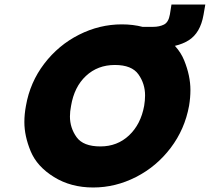

<svg xmlns="http://www.w3.org/2000/svg" viewBox="-20 -824 930 851"><path d="M393 7Q294 7 219 -39.5Q144 -86 116 -153.5Q88 -221 88 -283Q88 -318 95 -355Q113 -459 176 -541.5Q239 -624 330 -670Q421 -716 520 -716Q620 -716 694.5 -670Q769 -624 796.5 -556Q824 -488 824 -425Q824 -391 818 -355Q799 -251 736.5 -168.5Q674 -86 583 -39.5Q492 7 393 7ZM425 -175Q500 -175 552 -224Q604 -273 619 -355Q623 -379 623 -401Q623 -453 593.5 -494.5Q564 -536 489 -536Q413 -536 361 -487.5Q309 -439 295 -355Q290 -330 290 -308Q290 -257 319.5 -216Q349 -175 425 -175ZM598 -705H659Q686 -705 706.5 -715Q727 -725 733 -760L740 -804H890L882 -758Q868 -678 816.5 -645.5Q765 -613 680 -613H658Z"/></svg>

Font: Fz Poppins ExtBd
Style: Italic
Weight: 800
Italic angle: -10°
Designer: Ninad Kale (Devanagari), Jonny Pinhorn (Latin)
Foundry: Indian Type Foundry
Version: Vit hóa bi Vntype.Com & FontZin.Com